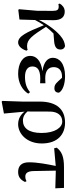

<svg xmlns="http://www.w3.org/2000/svg" viewBox="738 -1330 807 2324"><g transform="rotate(90 1142.0 -168.5)"><path d="M494 16C532 16 572 -17 594 -84L584 -99C575 -95 558 -92 537 -92C458 -92 413 -153 305 -321C332 -356 359 -386 386 -412L483 -420C546 -426 580 -447 580 -495C580 -530 561 -546 538 -552C495 -547 460 -535 411 -493C343 -435 272 -337 222 -236L225 -410C226 -510 183 -548 120 -548C75 -548 43 -520 24 -488L30 -471C40 -474 49 -475 59 -475C98 -475 112 -459 112 -403L111 -214L92 6L101 14L217 0L223 -189C246 -233 262 -260 286 -295C370 -86 419 16 494 16Z M874 16C982 16 1071 -35 1114 -106L1096 -128C1046 -87 991 -67 911 -67C824 -67 785 -104 785 -156C785 -212 819 -252 932 -252C944 -252 957 -252 988 -250V-314C963 -312 947 -312 927 -312C830 -312 793 -355 793 -416C793 -477 835 -515 904 -515H922L967 -466C1002 -427 1022 -423 1051 -423C1084 -423 1103 -444 1102 -479C1075 -527 990 -552 902 -552C751 -552 680 -483 680 -405C680 -343 728 -294 842 -278C706 -260 657 -198 657 -131C657 -38 750 16 874 16Z M1202 208 1211 215 1355 188 1332 -62C1367 -14 1420 16 1484 16C1601 16 1717 -91 1717 -270C1717 -468 1601 -552 1465 -552C1309 -552 1210 -456 1210 -243V-32ZM1330 -97 1331 -369C1332 -462 1377 -518 1452 -518C1523 -518 1590 -432 1590 -268C1590 -109 1528 -42 1440 -42C1394 -42 1358 -63 1330 -97Z M2062 16C2121 16 2156 -11 2183 -67L2174 -85C2157 -76 2140 -71 2118 -71C2079 -71 2054 -95 2051 -166L2046 -440L2260 -434L2255 -539H2006C1881 -539 1819 -515 1768 -452L1775 -420L1989 -439C1969 -340 1945 -220 1945 -115C1945 -20 1993 16 2062 16Z"/></g></svg>

Font: Noto Serif CJK TC
Style: Bold
Weight: 700
Designer: Ryoko NISHIZUKA 西塚涼子 (kana & ideographs); Frank Grießhammer (Latin, Greek & Cyrillic); Wenlong ZHANG 张文龙 (bopomofo); San
Foundry: Adobe
Version: Version 2.001;hotconv 1.1.0;makeotfexe 2.6.0